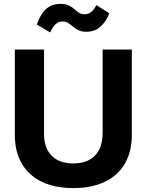

<svg xmlns="http://www.w3.org/2000/svg" viewBox="-20 -959 758 992"><path d="M358.9 12.7Q263.7 12.7 196 -19.8Q128.4 -52.2 92.5 -114Q56.6 -175.8 56.6 -262.2V-703.1H207.5V-267.1Q207.5 -194.3 246.8 -154.5Q286.1 -114.7 358.9 -114.7Q431.6 -114.7 470.9 -155.3Q510.3 -195.8 510.3 -274.9V-703.1H661.1V-262.2Q661.1 -175.8 625.2 -114Q589.4 -52.2 521.7 -19.8Q454.1 12.7 358.9 12.7ZM425.8 -794.9Q401.9 -794.9 385.7 -802.7Q369.6 -810.5 357.2 -821.3Q344.7 -832 332.3 -840.1Q319.8 -848.1 302.7 -848.1Q282.7 -848.1 267.6 -834.5Q252.4 -820.8 239.3 -791.5L170.4 -832Q187 -883.3 216.8 -911.1Q246.6 -939 293 -939Q318.8 -939 335.4 -930.9Q352.1 -922.9 364 -912.1Q376 -901.4 387.9 -893.3Q399.9 -885.3 416.5 -885.3Q435.5 -885.3 450.2 -896.5Q464.8 -907.7 478 -932.6L544.9 -890.1Q528.3 -846.7 498.5 -820.8Q468.8 -794.9 425.8 -794.9Z"/></svg>

Font: Schibsted Grotesk
Style: Bold
Weight: 700
Designer: Bakken & Baeck AS, Henrik Kongsvoll
Foundry: Schibsted ASA
Version: Version 1.100;gftools[0.9.25]